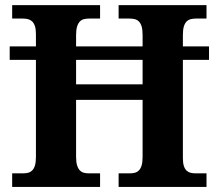

<svg xmlns="http://www.w3.org/2000/svg" viewBox="-20 -734 859 754"><path d="M445.8 0V-53.2H488.8Q499.5 -53.2 508.8 -55.4Q518.1 -57.6 525.1 -64.5Q532.2 -71.3 536.1 -84Q540 -96.7 540 -118.2V-341.8H278.8V-118.2Q278.8 -96.7 283 -84Q287.1 -71.3 293.9 -64.5Q300.8 -57.6 310.1 -55.4Q319.3 -53.2 330.1 -53.2H373V0H27.8V-53.2H69.8Q80.6 -53.2 89.8 -55.4Q99.1 -57.6 106.2 -64.5Q113.3 -71.3 117.2 -84Q121.1 -96.7 121.1 -118.2V-499H18.1V-551.8H121.1V-600.1Q121.1 -620.1 116.9 -632.1Q112.8 -644 105.7 -650.4Q98.6 -656.7 89.4 -658.9Q80.1 -661.1 69.8 -661.1H27.8V-713.9H373V-661.1H330.1Q319.3 -661.1 310.1 -658.9Q300.8 -656.7 293.9 -649.9Q287.1 -643.1 283 -630.4Q278.8 -617.7 278.8 -596.2V-551.8H540V-596.2Q540 -617.7 536.1 -630.4Q532.2 -643.1 525.1 -649.9Q518.1 -656.7 508.8 -658.9Q499.5 -661.1 488.8 -661.1H445.8V-713.9H791V-661.1H749Q738.8 -661.1 729.5 -658.9Q720.2 -656.7 713.1 -649.9Q706.1 -643.1 702.1 -630.4Q698.2 -617.7 698.2 -596.2V-551.8H800.8V-499H698.2V-112.8Q698.2 -93.3 702.4 -81.3Q706.5 -69.3 713.6 -63.2Q720.7 -57.1 729.7 -55.2Q738.8 -53.2 749 -53.2H791V0ZM540 -402.8V-499H278.8V-402.8Z"/></svg>

Font: Droids
Style: b
Weight: 700
Foundry: Ascender Corporation
Version: Version 1.00 build 113